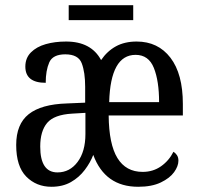

<svg xmlns="http://www.w3.org/2000/svg" viewBox="-20 -705 762 735"><path d="M177 10Q119 10 80.5 -29Q42 -68 42 -150Q42 -230 90 -268Q138 -306 236 -309L306 -312V-373Q306 -428 293 -462.5Q280 -497 230 -497Q182 -497 168.5 -466Q155 -435 155 -388Q77 -388 77 -450Q77 -483 98.5 -504.5Q120 -526 155 -536Q190 -546 233 -546Q329 -546 367 -475Q390 -509 423.5 -527.5Q457 -546 503 -546Q585 -546 632.5 -484Q680 -422 680 -307V-263H396Q397 -153 429.5 -100Q462 -47 526 -47Q566 -47 596.5 -68.5Q627 -90 644 -124Q651 -120 657 -111.5Q663 -103 663 -90Q663 -69 646.5 -46Q630 -23 595.5 -6.5Q561 10 509 10Q382 10 337 -112Q326 -83 304.5 -54.5Q283 -26 251.5 -8Q220 10 177 10ZM589 -314Q589 -395 569 -445Q549 -495 499 -495Q403 -495 398 -314ZM200 -45Q247 -45 277 -85Q307 -125 307 -192V-273L256 -270Q187 -266 160.5 -234.5Q134 -203 134 -144Q134 -45 200 -45ZM243 -628V-685H490V-628Z"/></svg>

Font: Noto Serif Condensed
Style: Regular
Weight: 400
Width: 3
Designer: Monotype Design Team
Foundry: Monotype Imaging Inc.
Version: Version 2.013; ttfautohint (v1.8.4.7-5d5b)